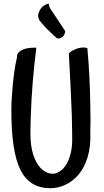

<svg xmlns="http://www.w3.org/2000/svg" viewBox="-20 -907 547 1014"><path d="M88.9 -7.8Q63.5 -58.6 51.8 -136.7Q40 -214.8 40 -326.2Q40 -363.3 43 -401.4Q50.8 -524.4 69.3 -602.5Q68.4 -623 82.5 -634.3Q96.7 -645.5 120.1 -651.4Q146.5 -656.2 171.9 -655.3Q148.4 -469.7 142.6 -293.9Q140.6 -237.3 140.6 -215.8L141.6 -168.9Q145.5 -111.3 162.6 -70.8Q179.7 -30.3 205.1 -9.8Q230.5 10.7 257.8 10.7Q285.2 10.7 310.1 -13.2Q335 -37.1 349.1 -82Q363.3 -127 361.3 -186.5L359.4 -295.9Q351.6 -489.3 343.8 -619.1Q341.8 -629.9 369.1 -643.1Q396.5 -656.2 420.9 -656.2Q433.6 -656.2 441.4 -652.3Q455.1 -503.9 457 -343.8Q458 -320.3 458 -273.4Q458 -229.5 457 -208Q460 -133.8 442.9 -77.6Q425.8 -21.5 394.5 15.6Q364.3 50.8 325.7 68.8Q287.1 86.9 246.1 86.9Q136.7 86.9 88.9 -7.8ZM217.8 -880.9Q222.7 -882.8 228 -885.3Q233.4 -887.7 238.3 -886.7Q238.3 -876 242.7 -867.2Q247.1 -858.4 252.9 -850.6L264.6 -833Q272.5 -822.3 286.1 -800.8Q299.8 -779.3 324.2 -743.2Q324.2 -735.4 320.3 -725.6Q318.4 -721.7 315.4 -717.8Q306.6 -707 294.9 -704.6Q283.2 -702.1 278.3 -707Q275.4 -709 261.7 -721.7Q248 -734.4 231.9 -750.5Q215.8 -766.6 201.7 -782.7Q187.5 -798.8 184.6 -807.6Q177.7 -825.2 186 -844.2Q194.3 -863.3 207 -874Q212.9 -877 217.8 -880.9Z"/></svg>

Font: BKP Parklife Text
Style: Regular
Weight: 400
Designer: Font Diner, Inc.; LA MECHKY PLUS GmbH
Foundry: Font Diner, Inc.; LA MECHKY PLUS GmbH
Version: Version 1.007